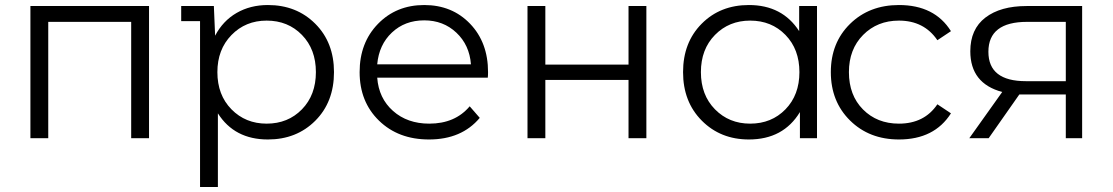

<svg xmlns="http://www.w3.org/2000/svg" viewBox="-20 -550 4427 764"><path d="M101 -526H573V0H502V-463H172V0H101Z M1046 -530Q1160 -530 1234.5 -455.5Q1309 -381 1309 -263Q1309 -144 1234.5 -69.5Q1160 5 1046 5Q913 5 847 -99V194H776V-466H701V-526H831L836 -408Q867 -467 921.5 -498.5Q976 -530 1046 -530ZM1041 -58Q1126 -58 1181.5 -115Q1237 -172 1237 -263Q1237 -354 1181.5 -411Q1126 -468 1041 -468Q957 -468 901 -410.5Q845 -353 845 -263Q845 -172 901 -115Q957 -58 1041 -58Z M1922 -263Q1922 -249 1921 -241H1481Q1487 -159 1544 -108.5Q1601 -58 1688 -58Q1791 -58 1849 -127L1889 -81Q1817 5 1687 5Q1565 5 1488 -70Q1411 -145 1411 -263Q1411 -380 1484 -455Q1557 -530 1668 -530Q1779 -530 1850.5 -455.5Q1922 -381 1922 -263ZM1668 -469Q1591 -469 1539.5 -420.5Q1488 -372 1481 -294H1854Q1848 -371 1796 -420Q1744 -469 1668 -469Z M2079 0V-526H2150V-293H2481V-526H2552V0H2481V-232H2150V0Z M3160 -526H3231V0H3163V-104Q3097 5 2960 5Q2847 5 2772.5 -70Q2698 -145 2698 -263Q2698 -381 2772 -455.5Q2846 -530 2960 -530Q3093 -530 3160 -426ZM2965 -58Q3050 -58 3105.5 -115Q3161 -172 3161 -263Q3161 -354 3105.5 -411Q3050 -468 2965 -468Q2881 -468 2825 -411Q2769 -354 2769 -263Q2769 -172 2825 -115Q2881 -58 2965 -58Z M3557 5Q3439 5 3362.5 -70.5Q3286 -146 3286 -263Q3286 -380 3362.5 -455Q3439 -530 3557 -530Q3699 -530 3764 -426L3710 -390Q3657 -468 3557 -468Q3471 -468 3414.5 -411Q3358 -354 3358 -263Q3358 -171 3414 -114.5Q3470 -58 3557 -58Q3658 -58 3710 -135L3764 -99Q3698 5 3557 5Z M4065 -526H4286V0H4221V-174H4056H4036L3914 0H3837L3968 -184Q3841 -218 3841 -346Q3841 -434 3901 -480Q3961 -526 4065 -526ZM3913 -344Q3913 -227 4062 -227H4221V-463H4067Q3913 -463 3913 -344Z"/></svg>

Font: mBank
Style: Regular
Weight: 400
Designer: Julieta Ulanovsky
Foundry: Julieta Ulanovsky
Version: Version 7.200;PS 007.200;hotconv 1.0.88;makeotf.lib2.5.64775